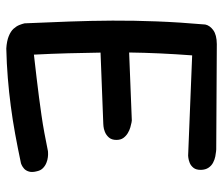

<svg xmlns="http://www.w3.org/2000/svg" viewBox="-68 -626 692 595"><g transform="rotate(90 277.5 -328.0)"><path d="M129.8 -2Q106.5 -3.5 91.6 -9.6Q76.8 -15.6 68.8 -24.2Q60.9 -32.9 57.1 -42.2Q53.4 -51.5 51.8 -58.6Q48.8 -130.9 46.2 -197.9Q43.8 -265 43.4 -331.2Q43.1 -397.4 45.8 -467.9Q48.5 -538.5 55.5 -618.8Q58.5 -632.8 73 -643.4Q87.5 -654.1 116.2 -654.4L442.5 -652.6Q442.5 -652.6 448.6 -652.1Q454.6 -651.6 464.4 -649.7Q474.1 -647.8 483.6 -642.8Q493 -637.9 499.2 -628.7Q505.5 -619.5 505.9 -605.6Q506.2 -590.5 499.6 -582.2Q493 -573.9 484.2 -570.4Q475.5 -567 468.7 -566.2Q461.9 -565.5 461.9 -565.5L151.1 -578Q147.2 -525.8 145 -477.6Q142.8 -429.5 142.2 -383.4Q141.8 -337.4 142.6 -290.6Q143.4 -243.9 144.6 -193.8Q145.9 -143.6 148.8 -87.6Q186.9 -92 219.7 -95.8Q252.5 -99.5 281 -103.4Q309.5 -107.2 336.9 -111.1Q364.4 -115 391.7 -120.1Q419 -125.1 448 -131.1Q448 -131.1 453.3 -131.4Q458.6 -131.8 466.9 -130.8Q475.2 -129.9 484.1 -126.3Q493 -122.8 500.2 -115.9Q507.5 -109 510 -97.8Q514.2 -82.5 511.2 -72.4Q508.2 -62.4 502.1 -57.1Q495.9 -51.8 490.8 -49.6Q485.6 -47.5 485.6 -47.5Q438.4 -37.5 394.7 -29.5Q351 -21.5 307.9 -15.9Q264.8 -10.2 221.1 -6.7Q177.5 -3.1 129.8 -2ZM78.1 -291.6 74 -380 353 -391Q353 -391 359.1 -390.1Q365.1 -389.1 374.2 -386.4Q383.4 -383.8 392.2 -378.4Q401 -373.1 407.1 -364.7Q413.1 -356.2 413.1 -343.4Q413.1 -328.5 405.6 -320Q398 -311.5 388.3 -307.6Q378.6 -303.8 371.1 -303.2Q363.5 -302.6 363.5 -302.6Z"/></g></svg>

Font: Sour Gummy Black
Style: Regular
Weight: 900
Version: Version 1.000